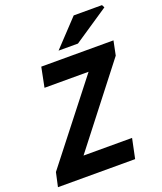

<svg xmlns="http://www.w3.org/2000/svg" viewBox="-159 -953 885 1052"><g transform="rotate(-20 283.0 -427.5)"><path d="M-5 0 13 -82 369 -537H112L135 -652H556L539 -569L186 -115H469L445 0ZM254 -702 398 -855H563L571 -839L367 -702Z"/></g></svg>

Font: Source Sans 3 ExtraLight
Style: Bold Italic
Weight: 700
Italic angle: -11°
Version: Version 3.052;hotconv 1.1.0;makeotfexe 2.6.0